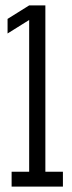

<svg xmlns="http://www.w3.org/2000/svg" viewBox="-20 -691 268 711"><path d="M23 0H213V-55H148V-671H88L8 -621V-567L88 -617V-55H23Z"/></svg>

Font: Stint Ultra Condensed
Style: Regular
Weight: 400
Width: 1
Designer: Astigmatic (AOETI)
Foundry: Astigmatic (AOETI)
Version: Version 1.000